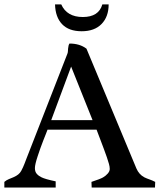

<svg xmlns="http://www.w3.org/2000/svg" viewBox="-21 -842 717 862"><path d="M394.5 -302.7 298.3 -543 209 -302.7ZM432.6 -207Q416 -249 412.6 -259.8H192.4Q189.9 -252.9 184.8 -240.2Q179.7 -227.5 173.3 -211.2Q167 -194.8 160.4 -176.8Q153.8 -158.7 148.4 -141.6Q135.7 -103.5 135.7 -87.2Q135.7 -70.8 144.3 -61.3Q152.8 -51.8 165.5 -45.9Q182.1 -37.6 229 -27.8V0H-1.5V-25.4Q8.3 -33.7 18.8 -37.8Q29.3 -42 39.6 -46.4Q64.9 -57.1 74.2 -74.7Q83.5 -92.3 88.6 -106Q93.8 -119.6 99.1 -133.3L281.7 -601.1Q283.7 -606 283.9 -612.1Q284.2 -618.2 284.7 -624Q286.1 -640.1 291 -646.5Q336.9 -646.5 367.2 -623.5L591.3 -85.9Q603 -58.6 627 -45.9Q638.2 -40.5 650.4 -36.4Q662.6 -32.2 675.8 -25.4L674.8 0H390.6L389.6 -25.4Q428.7 -38.1 441.4 -45.4Q454.1 -52.7 462.9 -63Q471.7 -73.2 471.7 -83.5Q471.7 -93.8 468 -106.7Q464.4 -119.6 458.7 -136.2Q453.1 -152.8 446 -171.4Q439 -189.9 432.6 -207ZM253.9 -822.3Q279.3 -765.6 350.8 -765.6Q422.4 -765.6 438.5 -822.3H466.8Q466.8 -767.1 435.1 -734.4Q403.3 -701.7 345.7 -701.7Q288.1 -701.7 257.8 -733.4Q227.5 -765.1 226.1 -822.3Z"/></svg>

Font: RadleyRegular
Style: Regular
Weight: 400
Designer: vernon adams
Foundry: vernon adams
Version: Version 1.000;PS 001.001;hotconv 1.0.56